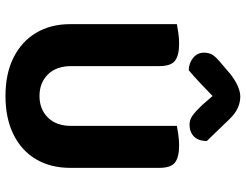

<svg xmlns="http://www.w3.org/2000/svg" viewBox="-118 -761 896 700"><g transform="rotate(90 330.0 -411.0)"><path d="M330 17Q248 17 189.5 -12.5Q131 -42 99.5 -95Q68 -148 68 -219V-285H221V-223Q221 -168 251.5 -137.5Q282 -107 330 -107Q378 -107 408.5 -137.5Q439 -168 439 -223V-285H592V-219Q592 -148 561 -95Q530 -42 471 -12.5Q412 17 330 17ZM221 -255H68V-608Q79 -610 99 -613Q119 -616 139 -616Q182 -616 201.5 -601Q221 -586 221 -544ZM592 -253H439V-608Q450 -610 470.5 -613Q491 -616 510 -616Q553 -616 572.5 -601Q592 -586 592 -544ZM330 -738Q308 -717 284 -694Q260 -671 236 -651Q209 -652 190.5 -667.5Q172 -683 172 -707Q172 -726 181 -739.5Q190 -753 214 -772L250 -803Q297 -839 332 -839Q376 -839 413 -801L494 -717Q494 -686 477.5 -670Q461 -654 434 -654Q416 -654 400.5 -665.5Q385 -677 363 -700Z"/></g></svg>

Font: Baloo Bhaijaan 2
Style: Bold
Weight: 700
Designer: Sanskriti Dholi, Noopur Datye and Ek Type
Foundry: Ek Type
Version: Version 1.701